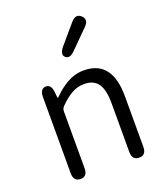

<svg xmlns="http://www.w3.org/2000/svg" viewBox="-152 -950 909 1053"><g transform="rotate(-20 302.5 -423.0)"><path d="M136 0Q95 0 95 -48V-493Q95 -540 128 -542Q161 -543 165 -496L168 -467Q169 -461 170.5 -461Q172 -461 182 -471Q217 -505 255 -527Q303 -554 354 -554Q519 -554 519 -343V-48Q519 0 478 0Q437 0 437 -48V-333Q437 -411 411.5 -447Q386 -483 330 -483Q289 -483 253 -461Q221 -442 186 -406Q176 -395 176 -380V-48Q176 0 136 0ZM339 -672Q306 -639 284 -659Q263 -678 293 -715L386 -824Q418 -862 447 -835Q476 -808 441 -774Z"/></g></svg>

Font: Resource Han Rounded JP Normal
Style: Regular
Weight: 350
Designer: Cyano Hao (round all glyphs); Ryoko NISHIZUKA 西塚涼子 (kana, bopomofo & ideographs); Paul D. Hunt (Latin, Greek & Cyrillic)
Foundry: Cyano Hao
Version: 0.990